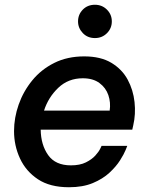

<svg xmlns="http://www.w3.org/2000/svg" viewBox="-20 -777 629 807"><path d="M379 -617Q348 -617 328 -638Q308 -659 308 -687Q308 -716 328 -736.5Q348 -757 379 -757Q409 -757 429.5 -736.5Q450 -716 450 -687Q450 -658 429.5 -637.5Q409 -617 379 -617ZM270 10Q190 10 139.5 -23.5Q89 -57 64 -111Q39 -165 39 -226Q39 -282 58.5 -337.5Q78 -393 115.5 -439Q153 -485 208 -512.5Q263 -540 334 -540Q403 -540 448 -513Q493 -486 516.5 -442.5Q540 -399 545.5 -348Q551 -297 540 -250L536 -232H151Q152 -168 182.5 -125Q213 -82 278 -82Q316 -82 341 -94.5Q366 -107 380.5 -123Q395 -139 401 -151.5Q407 -164 407 -164H515Q515 -164 508 -146.5Q501 -129 484.5 -103Q468 -77 440 -51Q412 -25 370 -7.5Q328 10 270 10ZM165 -312H441Q446 -346 435.5 -377Q425 -408 398 -428Q371 -448 328 -448Q267 -448 225 -408Q183 -368 165 -312Z"/></svg>

Font: Be Vietnam Pro Medium
Style: Italic
Weight: 500
Italic angle: -12°
Designer: Lam Bao, Tony Le, Vietanh Nguyen
Foundry: Yellow Type Foundry
Version: Version 1.002; ttfautohint (v1.8.3)